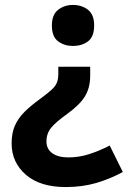

<svg xmlns="http://www.w3.org/2000/svg" viewBox="-20 -565 517 777"><path d="M345 -259Q345 -210 324 -175.5Q303 -141 252 -104Q207 -72 187.5 -48.5Q168 -25 168 7Q168 38 191.5 55Q215 72 257 72Q299 72 340 59Q381 46 424 24L477 131Q428 158 371 175Q314 192 246 192Q142 192 84.5 142Q27 92 27 15Q27 -26 40 -56Q53 -86 79 -112Q105 -138 144 -166Q174 -188 189.5 -202.5Q205 -217 210.5 -231.5Q216 -246 216 -266V-295H345ZM361 -462Q361 -416 336 -397.5Q311 -379 275 -379Q241 -379 215.5 -397.5Q190 -416 190 -462Q190 -506 215.5 -525.5Q241 -545 275 -545Q311 -545 336 -525.5Q361 -506 361 -462Z"/></svg>

Font: Noto Sans Bengali UI
Style: Bold
Weight: 700
Designer: Jelle Bosma - Monotype Design Team
Foundry: Monotype Imaging Inc.
Version: Version 2.003; ttfautohint (v1.8.4.7-5d5b)